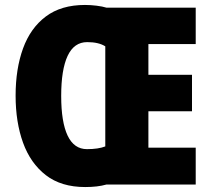

<svg xmlns="http://www.w3.org/2000/svg" viewBox="-20 -745 852 775"><path d="M323 -725Q346 -725 370 -722Q394 -719 410 -714H770V-567H579V-443H755V-296H579V-149H770V0H409Q374 10 324 10Q227 10 165 -38Q103 -86 73 -169Q43 -252 43 -359Q43 -467 73 -549.5Q103 -632 165 -678.5Q227 -725 323 -725ZM332 -575Q279 -575 253 -519.5Q227 -464 227 -358Q227 -252 253 -197.5Q279 -143 331 -143Q377 -143 405 -154V-558Q378 -575 332 -575Z"/></svg>

Font: Noto Sans Lao Looped Condensed Black
Style: Regular
Weight: 900
Width: 3
Designer: Mark Frömberg, Ben Mitchell
Foundry: The Fontpad Ltd
Version: Version 1.002; ttfautohint (v1.8.4.7-5d5b)